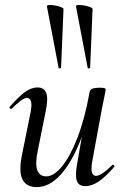

<svg xmlns="http://www.w3.org/2000/svg" viewBox="-20 -753 508 786"><path d="M130 13Q88 13 72 -18.5Q56 -50 70 -119L106 -297Q111 -327 106.5 -339.5Q102 -352 90 -352Q80 -352 64 -340Q48 -328 29 -309Q25 -305 21 -309Q17 -313 21 -317Q54 -355 80.5 -375Q107 -395 134 -395Q160 -395 169 -373Q178 -351 167 -297L135 -138Q123 -83 132.5 -57Q142 -31 169 -31Q200 -31 233.5 -71.5Q267 -112 297 -189Q327 -266 347 -377L361 -376Q342 -259 306.5 -171.5Q271 -84 226 -35.5Q181 13 130 13ZM329 9Q302 9 294.5 -13Q287 -35 296 -84L347 -377Q350 -394 387 -394Q403 -394 408 -392Q413 -390 413 -387Q413 -384 408 -361Q403 -338 398 -312L357 -89Q348 -33 373 -33Q384 -33 401 -44.5Q418 -56 439 -77Q442 -81 446 -76.5Q450 -72 447 -69Q412 -29 384 -10Q356 9 329 9ZM220 -475 172 -727Q172 -732 182 -732.5Q192 -733 206 -730.5Q220 -728 230 -724Q240 -720 240 -716L230 -476Q230 -474 225 -473Q220 -472 220 -475ZM339 -475 291 -727Q291 -732 301 -732.5Q311 -733 325 -730.5Q339 -728 349 -724Q359 -720 359 -716L349 -476Q349 -474 344 -473Q339 -472 339 -475Z"/></svg>

Font: Cormorant Light Medium
Style: Italic
Weight: 500
Italic angle: -10°
Version: Version 4.000